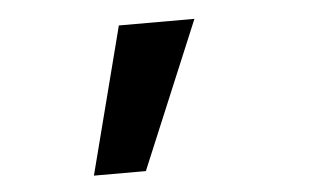

<svg xmlns="http://www.w3.org/2000/svg" viewBox="-34 -767 668 405"><g transform="rotate(-5 300.0 -564.5)"><path d="M150 -409H260L390 -720H230Z"/></g></svg>

Font: JetBrains Mono
Style: Bold
Weight: 558
Monospace: yes
Designer: Philipp Nurullin, Konstantin Bulenkov
Foundry: JetBrains
Version: Version 2.305